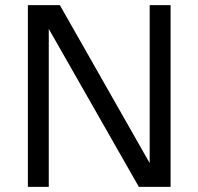

<svg xmlns="http://www.w3.org/2000/svg" viewBox="-20 -724 769 744"><path d="M560 -92V-704H641V0H518L169 -612V0H88V-704H212Z"/></svg>

Font: CBA Beacon Sans
Style: Regular
Weight: 400
Designer: Wei Huang
Foundry: Wei Huang
Version: Version 1.002